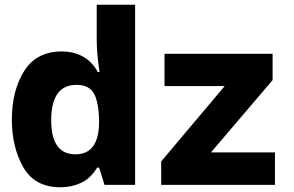

<svg xmlns="http://www.w3.org/2000/svg" viewBox="-20 -780 1240 810"><path d="M235 10Q282 10 322 -8.5Q362 -27 390 -73H398L421 0H550V-760H388V-611Q388 -554 400 -476H393Q366 -523 327 -543Q288 -563 241 -563Q134 -563 82 -480.5Q30 -398 30 -275Q30 -160 78 -75Q126 10 235 10ZM196 -273Q196 -422 303 -422Q356 -422 376.5 -385Q397 -348 398 -267Q398 -129 298 -129Q196 -129 196 -273ZM660 0V-99L928 -417H674V-553H1130V-442L870 -137H1140V0Z"/></svg>

Font: Noto Sans Mono Extra
Style: Regular
Weight: 800
Designer: Monotype Design Team
Foundry: Monotype Imaging Inc.
Version: Version 1.900